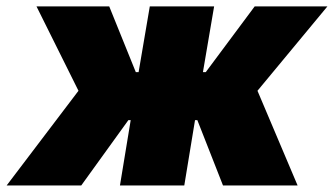

<svg xmlns="http://www.w3.org/2000/svg" viewBox="-53 -565 1017 585"><path d="M-32.7 0 186.1 -288.4 58.2 -545.5H279.8L360.8 -345.2H369.3L403.4 -545.5H599.4L565.3 -345.2H573.9L723 -545.5H944.6L731.5 -288.4L853.7 0H626.4L548.3 -198.9H541.2L508.5 0H312.5L345.2 -198.9H338.1L194.6 0Z"/></svg>

Font: Inter P Black
Style: Italic
Weight: 900
Italic angle: -9.40001°
Designer: Rasmus Andersson
Foundry: rsms
Version: Version 3.018;git-588b23468